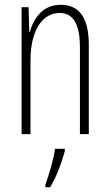

<svg xmlns="http://www.w3.org/2000/svg" viewBox="-20 -559 458 800"><path d="M233 -539C158 -539 120 -483 104 -425H102L99 -529H70V0H107V-305C107 -439 160 -505 229 -505C282 -505 313 -463 313 -362V0H350V-373C350 -488 308 -539 233 -539ZM250 71V61H209C205 101 182 175 169 211V221H189C216 177 237 118 250 71Z"/></svg>

Font: Noto Sans Georgian ExtraCondensed ExtraLight
Style: Regular
Weight: 200
Width: 2
Designer: Monotype Design Team, Akaki Razmadze
Foundry: Google LLC
Version: Version 2.005